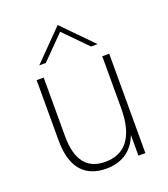

<svg xmlns="http://www.w3.org/2000/svg" viewBox="-131 -795 785 895"><g transform="rotate(-20 262.0 -347.5)"><path d="M244 6C318.5 6 376.5 -29 404 -103V0H438.5V-493H404V-236C404 -90 346 -25.5 250 -25.5C160.5 -25.5 113.5 -81.5 113.5 -203.5V-493H78.5V-192.5C78.5 -55.5 141 6 244 6ZM113.5 -553.5H146L258.5 -667.5L370.5 -553.5H403L258.5 -701Z"/></g></svg>

Font: HK Grotesk ExtraLight
Style: Regular
Weight: 200
Designer: Alfredo Marco Pradil
Foundry: Hanken Design Co.
Version: Version 3.001;FEAKit 1.0